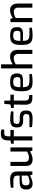

<svg xmlns="http://www.w3.org/2000/svg" viewBox="1915 -2724 815 4686"><g transform="rotate(-90 2323.0 -381.5)"><path d="M41 -128V-170Q41 -234 84.5 -272.5Q128 -311 212 -311H379V-367Q379 -400 368 -420.5Q357 -441 328.5 -452Q300 -463 247 -463H83V-522Q171 -542 281 -543Q383 -543 431.5 -503.5Q480 -464 480 -374V0H401L384 -60Q375 -52 341.5 -36Q308 -20 263.5 -7Q219 6 177 6Q117 6 79 -30Q41 -66 41 -128ZM379 -107V-261L239 -255Q142 -249 142 -169V-145Q142 -104 166 -85.5Q190 -67 225 -67Q249 -67 283 -75.5Q317 -84 346.5 -94.5Q376 -105 379 -107Z M615 -158V-535H715V-185Q715 -128 741 -105.5Q767 -83 820 -83Q894 -83 968 -130V-535H1068V0H988L968 -58Q868 6 773 6Q696 6 655.5 -35Q615 -76 615 -158Z M1238 -453H1158V-518L1238 -535V-588Q1238 -681 1274.5 -725Q1311 -769 1399 -769Q1449 -769 1504 -758V-686H1417Q1371 -686 1354.5 -664Q1338 -642 1338 -593V-535H1495V-453H1338V0H1238Z M1562 -11V-71H1787Q1835 -71 1858 -84.5Q1881 -98 1881 -139V-161Q1881 -225 1795 -225H1717Q1640 -225 1598 -256.5Q1556 -288 1556 -361V-390Q1556 -467 1601.5 -503.5Q1647 -540 1752 -540Q1796 -540 1855 -534.5Q1914 -529 1946 -522V-462H1734Q1687 -462 1665 -446Q1643 -430 1643 -390V-370Q1643 -332 1664.5 -320Q1686 -308 1734 -308H1814Q1889 -308 1928.5 -273Q1968 -238 1968 -173V-132Q1968 -55 1917.5 -24.5Q1867 6 1768 6Q1718 6 1653.5 1.5Q1589 -3 1562 -11Z M2110 -178 2114 -453H2029V-518L2116 -535L2131 -685H2210V-535H2355V-453H2210V-179Q2210 -125 2230.5 -104Q2251 -83 2282 -80L2348 -74V0H2267Q2184 0 2146 -41Q2108 -82 2110 -178Z M2438 -268Q2438 -376 2459.5 -435Q2481 -494 2530 -518Q2579 -542 2666 -542Q2742 -542 2787 -526Q2832 -510 2853 -471Q2874 -432 2874 -363Q2874 -292 2833 -260.5Q2792 -229 2715 -229H2538Q2539 -168 2551.5 -134.5Q2564 -101 2597 -86Q2630 -71 2692 -71H2859V-11Q2804 -3 2762 1.5Q2720 6 2667 6Q2580 6 2530.5 -19Q2481 -44 2459.5 -103Q2438 -162 2438 -268ZM2706 -292Q2747 -292 2765.5 -307.5Q2784 -323 2784 -362Q2784 -422 2757.5 -445Q2731 -468 2666 -468Q2615 -468 2587.5 -453Q2560 -438 2548.5 -400.5Q2537 -363 2537 -292Z M2996 -763H3096V-477Q3134 -505 3184 -524.5Q3234 -544 3284 -544Q3367 -544 3408 -493.5Q3449 -443 3449 -361V0H3349V-349Q3349 -396 3321.5 -424.5Q3294 -453 3248 -453Q3206 -453 3171.5 -441Q3137 -429 3096 -405V0H2996Z M3568 -268Q3568 -376 3589.5 -435Q3611 -494 3660 -518Q3709 -542 3796 -542Q3872 -542 3917 -526Q3962 -510 3983 -471Q4004 -432 4004 -363Q4004 -292 3963 -260.5Q3922 -229 3845 -229H3668Q3669 -168 3681.5 -134.5Q3694 -101 3727 -86Q3760 -71 3822 -71H3989V-11Q3934 -3 3892 1.5Q3850 6 3797 6Q3710 6 3660.5 -19Q3611 -44 3589.5 -103Q3568 -162 3568 -268ZM3836 -292Q3877 -292 3895.5 -307.5Q3914 -323 3914 -362Q3914 -422 3887.5 -445Q3861 -468 3796 -468Q3745 -468 3717.5 -453Q3690 -438 3678.5 -400.5Q3667 -363 3667 -292Z M4126 -535H4206L4226 -477Q4265 -506 4314.5 -525Q4364 -544 4414 -544Q4499 -544 4539 -492.5Q4579 -441 4579 -360V0H4479V-348Q4479 -396 4452 -424.5Q4425 -453 4378 -453Q4336 -453 4301.5 -441Q4267 -429 4226 -405V0H4126Z"/></g></svg>

Font: Exo Medium
Style: Regular
Weight: 500
Designer: Natanael Gama
Foundry: Natanael Gama
Version: Version 1.500; ttfautohint (v1.6)